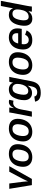

<svg xmlns="http://www.w3.org/2000/svg" viewBox="1738 -2503 972 4488"><g transform="rotate(-90 2224.0 -259.0)"><path d="M583.5 -528.3 285.2 0H141.1L54.2 -528.3H178.7L218.3 -216.8Q219.2 -208.5 220.9 -191.2Q222.7 -173.8 224.4 -153.8Q226.1 -133.8 227.5 -115.7L229 -90.8L240.2 -115.2Q252.4 -141.6 264.2 -166.7Q275.9 -191.9 288.1 -215.3L453.6 -528.3Z M1098.1 -333.5Q1098.1 -278.8 1085.2 -225.8Q1072.3 -172.9 1046.9 -130.9Q1007.8 -63 941.7 -26.6Q875.5 9.8 791.5 9.8Q689 9.8 628.9 -47.6Q568.8 -105 568.8 -204.6Q569.8 -303.7 606.9 -379.4Q644.5 -455.6 712.4 -496.6Q780.3 -537.6 871.1 -537.6Q981.9 -537.6 1040 -484.1Q1098.1 -430.7 1098.1 -333.5ZM972.2 -326.7Q972.2 -453.6 864.3 -453.6Q805.2 -453.6 770 -422.9Q746.6 -402.3 729.7 -366.7Q712.9 -331.1 704.1 -289.1Q695.3 -247.1 695.3 -208Q695.3 -141.6 722.7 -107.9Q750 -74.2 803.7 -74.2Q838.4 -74.2 863 -84.7Q887.7 -95.2 906.2 -116.2Q935.1 -146.5 952.1 -202.4Q969.2 -258.3 972.2 -326.7Z M1690.9 -333.5Q1690.9 -278.8 1678 -225.8Q1665 -172.9 1639.6 -130.9Q1600.6 -63 1534.4 -26.6Q1468.3 9.8 1384.3 9.8Q1281.7 9.8 1221.7 -47.6Q1161.6 -105 1161.6 -204.6Q1162.6 -303.7 1199.7 -379.4Q1237.3 -455.6 1305.2 -496.6Q1373 -537.6 1463.9 -537.6Q1574.7 -537.6 1632.8 -484.1Q1690.9 -430.7 1690.9 -333.5ZM1564.9 -326.7Q1564.9 -453.6 1457 -453.6Q1397.9 -453.6 1362.8 -422.9Q1339.4 -402.3 1322.5 -366.7Q1305.7 -331.1 1296.9 -289.1Q1288.1 -247.1 1288.1 -208Q1288.1 -141.6 1315.4 -107.9Q1342.8 -74.2 1396.5 -74.2Q1431.2 -74.2 1455.8 -84.7Q1480.5 -95.2 1499 -116.2Q1527.8 -146.5 1544.9 -202.4Q1562 -258.3 1564.9 -326.7Z M2114.7 -430.2Q2085.4 -437.5 2063 -437.5Q2024.9 -437.5 1994.9 -416.7Q1964.8 -396 1943.8 -356.2Q1922.9 -316.4 1911.6 -259.3L1860.8 0H1740.2L1818.8 -405.3Q1821.8 -420.4 1824.7 -435.5Q1827.6 -450.7 1829.6 -465.8Q1832.5 -481.4 1835 -497.1Q1837.4 -512.7 1839.4 -528.3H1954.6L1942.9 -444.8L1939 -420.4H1940.9Q1975.6 -485.8 2009 -512Q2042.5 -538.1 2085.9 -538.1Q2107.9 -538.1 2135.3 -531.2Z M2298.8 207.5Q2206.5 207.5 2155.5 174.8Q2104.5 142.1 2092.3 74.2L2210.9 57.6Q2225.1 124.5 2310.1 124.5Q2369.1 124.5 2401.6 93.5Q2434.1 62.5 2450.2 -13.2Q2455.1 -36.1 2459 -57.4Q2462.9 -78.6 2465.8 -98.1H2464.8Q2434.6 -54.7 2411.6 -35.6Q2388.2 -16.6 2359.1 -6.3Q2330.1 3.9 2292.5 3.9Q2216.8 3.9 2171.6 -44.9Q2126.5 -93.8 2126.5 -174.3Q2126.5 -210.4 2131.3 -248Q2136.2 -285.6 2146.2 -321.5Q2156.2 -357.4 2169.9 -388.2Q2201.2 -465.3 2252.4 -501.5Q2303.7 -537.6 2380.4 -537.6Q2438.5 -537.6 2479.7 -510Q2521 -482.4 2533.7 -436.5H2534.7Q2536.6 -447.3 2541.5 -468Q2546.4 -488.8 2551.5 -507.3Q2556.6 -525.9 2558.1 -528.3H2671.9L2662.6 -487.8L2647.9 -417.5L2568.4 -8.3Q2544.9 106.9 2481 157.2Q2417 207.5 2298.8 207.5ZM2252.9 -189.5Q2252.9 -84.5 2342.8 -84.5Q2389.2 -84.5 2427.2 -119.1Q2465.3 -153.8 2486.1 -213.6Q2506.8 -273.4 2506.8 -337.9Q2506.8 -392.1 2479.5 -422.9Q2452.1 -453.6 2403.3 -453.6Q2364.3 -453.6 2338.4 -437Q2312.5 -420.4 2294.4 -384.8Q2282.7 -360.4 2273.2 -324.7Q2263.7 -289.1 2258.3 -252.7Q2252.9 -216.3 2252.9 -189.5Z M3247.1 -333.5Q3247.1 -278.8 3234.1 -225.8Q3221.2 -172.9 3195.8 -130.9Q3156.7 -63 3090.6 -26.6Q3024.4 9.8 2940.4 9.8Q2837.9 9.8 2777.8 -47.6Q2717.8 -105 2717.8 -204.6Q2718.8 -303.7 2755.9 -379.4Q2793.5 -455.6 2861.3 -496.6Q2929.2 -537.6 3020 -537.6Q3130.9 -537.6 3189 -484.1Q3247.1 -430.7 3247.1 -333.5ZM3121.1 -326.7Q3121.1 -453.6 3013.2 -453.6Q2954.1 -453.6 2918.9 -422.9Q2895.5 -402.3 2878.7 -366.7Q2861.8 -331.1 2853 -289.1Q2844.2 -247.1 2844.2 -208Q2844.2 -141.6 2871.6 -107.9Q2898.9 -74.2 2952.6 -74.2Q2987.3 -74.2 3012 -84.7Q3036.6 -95.2 3055.2 -116.2Q3084 -146.5 3101.1 -202.4Q3118.2 -258.3 3121.1 -326.7Z M3437.5 -236.8Q3434.1 -219.7 3433.6 -189.5Q3433.6 -133.3 3459.7 -103.3Q3485.8 -73.2 3537.1 -73.2Q3577.1 -73.2 3607.2 -94.7Q3637.2 -116.2 3655.3 -157.7L3757.3 -123Q3721.2 -50.3 3666.7 -20.3Q3612.3 9.8 3527.3 9.8Q3425.3 9.8 3368.2 -45.9Q3311 -101.6 3311 -202.1Q3311 -301.8 3346.2 -378.9Q3380.9 -455.1 3445.1 -496.6Q3509.3 -538.1 3592.3 -538.1Q3693.4 -538.1 3749 -486.3Q3804.7 -434.6 3804.7 -340.3Q3804.7 -291 3793 -236.8ZM3452.1 -320.3H3689.9L3691.9 -350.1Q3691.9 -405.3 3665.3 -431.9Q3638.7 -458.5 3592.8 -458.5Q3539.6 -458.5 3503.4 -422.9Q3467.3 -387.2 3452.1 -320.3Z M4028.3 10.3Q3952.6 10.3 3909.2 -38.3Q3865.7 -86.9 3865.7 -169.4Q3865.7 -264.6 3896.5 -355.5Q3927.2 -445.8 3982.9 -491.9Q4038.6 -538.1 4120.1 -538.1Q4181.6 -538.1 4219.7 -513.4Q4257.8 -488.8 4272.5 -441.4H4274.9Q4276.9 -454.6 4280 -474.1Q4283.2 -493.7 4288.1 -520.5L4328.6 -724.6H4448.2L4331.1 -111.3Q4325.2 -82 4321.5 -54Q4317.9 -25.9 4315.4 0H4195.8Q4195.8 -28.8 4204.1 -78.1H4202.1Q4167 -32.2 4127 -11Q4086.9 10.3 4028.3 10.3ZM4076.7 -75.2Q4159.2 -75.2 4201.2 -147.5Q4215.8 -171.9 4226.1 -205.3Q4236.3 -238.8 4241.9 -273.4Q4247.6 -308.1 4247.6 -336.4Q4247.6 -395.5 4221.9 -424.6Q4196.3 -453.6 4147 -453.6Q4094.2 -453.6 4061.5 -419.4Q4040 -397 4024.7 -356.9Q4009.3 -316.9 4001 -271.5Q3992.7 -226.1 3992.7 -187.5Q3992.7 -131.3 4013.4 -103.3Q4034.2 -75.2 4076.7 -75.2Z"/></g></svg>

Font: Arimo SemiBold
Style: Italic
Weight: 600
Italic angle: -12°
Version: Version 1.33